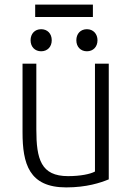

<svg xmlns="http://www.w3.org/2000/svg" viewBox="-20 -805 609 835"><path d="M78 -230C78 -93 106 10 268 10C356 10 417 -10 453 -25V-528H393V-59C373 -48 330 -39 276 -39C158 -39 138 -113 138 -242V-528H78ZM133 -785V-731H384V-785ZM113 -630C113 -601 132 -582 159 -582C186 -582 205 -601 205 -630C205 -659 186 -678 159 -678C131 -678 113 -658 113 -630ZM312 -630C312 -601 331 -582 358 -582C385 -582 404 -601 404 -630C404 -657 386 -678 358 -678C330 -678 312 -658 312 -630Z"/></svg>

Font: Repo Light
Style: Regular
Weight: 300
Designer: Stefan Peev
Foundry: Context Ltd
Version: Version 001.502